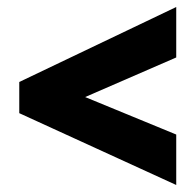

<svg xmlns="http://www.w3.org/2000/svg" viewBox="-20 -625 559 548"><path d="M483 -97 35 -302V-391L483 -605V-461L223 -348L483 -241Z"/></svg>

Font: Noto Sans Kannada Condensed Black
Style: Regular
Weight: 900
Width: 3
Designer: Jelle Bosma - Monotype Design Team
Foundry: Monotype Imaging Inc.
Version: Version 2.005; ttfautohint (v1.8.4.7-5d5b)